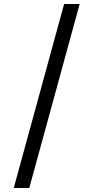

<svg xmlns="http://www.w3.org/2000/svg" viewBox="-20 -812 468 964"><path d="M302 -792H380L127 132H49Z"/></svg>

Font: Noto Sans Bengali UI Condensed
Style: Regular
Weight: 400
Width: 3
Designer: Jelle Bosma - Monotype Design Team
Foundry: Monotype Imaging Inc.
Version: Version 2.003; ttfautohint (v1.8.4.7-5d5b)